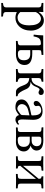

<svg xmlns="http://www.w3.org/2000/svg" viewBox="1140 -1618 713 3032"><g transform="rotate(90 1496.0 -102.5)"><path d="M170.9 -311V-66.9Q208 -23.9 254.9 -23.9Q380.4 -25.4 380.9 -208Q380.9 -343.3 316.9 -381.8Q297.4 -393.1 275.9 -393.1Q233.4 -393.1 196.3 -351.6Q180.2 -333 170.9 -311ZM170.9 -429.2 168 -358.9H170.9Q224.1 -438.5 303.2 -439Q383.8 -439 430.7 -360.4Q463.4 -304.2 463.9 -234.9Q463.4 -117.2 394 -45.9Q337.4 9.8 261.2 9.8Q211.9 9.3 170.9 -12.2V159.2Q170.9 194.8 204.1 201.7Q209.5 202.6 213.9 203.1L232.9 205.1Q240.7 207.5 242.2 212.9V231.9L240.2 233.9Q239.3 233.9 131.8 231.9L28.8 233.9L26.9 231.9V212.9Q28.8 206.1 35.2 205.1L54.2 203.1Q96.2 196.8 97.2 159.2V-356Q97.2 -389.6 69.8 -397Q62.5 -398.9 54.2 -399.9L35.2 -401.9Q28.3 -404.3 26.9 -410.2V-429.2L28.8 -431.2Q29.8 -431.2 131.8 -429.2L168.9 -431.2Z M696.8 -74.2V-347.2Q696.8 -385.7 680.7 -390.6Q674.8 -392.1 668 -392.1Q601.6 -392.1 578.6 -353Q565.4 -330.1 554.2 -274.9L526.9 -279.8Q537.6 -350.6 539.1 -429.2H734.9L846.2 -431.2L848.1 -429.2V-407.2Q846.7 -402.8 842.8 -401.9L812 -399.9Q780.3 -397.9 774.9 -385.3Q772 -376.5 772 -356.9V-255.9H829.1Q1005.9 -254.4 1006.8 -136.2Q1006.8 -43.9 919.4 -11.2Q881.8 2 834 2Q833 2 731.9 0L628.9 2L627 0V-19Q628.9 -25.9 634.8 -26.9L653.8 -28.8Q689.9 -32.7 695.3 -55.7Q696.8 -64 696.8 -74.2ZM932.1 -126Q930.2 -222.7 838.9 -224.1H772V-78.1Q772 -38.6 807.1 -31.2Q819.3 -28.8 835 -28.8Q917.5 -28.8 929.7 -96.7Q932.1 -110.4 932.1 -126Z M1069.8 0V-19Q1071.8 -25.4 1077.6 -26.9L1096.7 -28.8Q1131.8 -32.7 1136.7 -52.2Q1138.7 -60.1 1138.7 -70.8V-356Q1138.7 -390.6 1110.4 -397.9Q1103.5 -399.4 1096.7 -399.9L1077.6 -401.9Q1070.3 -404.8 1069.8 -410.2V-429.2L1071.8 -431.2Q1072.8 -431.2 1174.8 -429.2L1269.5 -431.2L1271.5 -429.2V-412.1Q1270.5 -403.8 1263.7 -401.9Q1225.1 -397.9 1217.3 -378.9Q1213.9 -369.6 1213.4 -357.9V-244.1Q1285.6 -244.1 1319.8 -311.5Q1325.7 -323.2 1330.6 -336.9Q1370.1 -436.5 1428.7 -438Q1480 -436.5 1480.5 -393.1Q1480.5 -367.7 1456.5 -357.9Q1449.2 -355.5 1442.4 -355Q1426.8 -355.5 1414.6 -363.8Q1403.3 -370.6 1392.6 -371.1Q1378.9 -371.1 1361.8 -338.9Q1356.4 -328.1 1352.5 -317.9Q1327.1 -248.5 1277.8 -232.9V-229Q1359.9 -227.5 1388.7 -158.2Q1439 -38.1 1479 -28.3Q1481 -27.8 1481.4 -27.8L1489.7 -26.9Q1499.5 -24.9 1500.5 -18.1V0L1497.6 2L1425.8 1Q1368.2 -1.5 1329.6 -112.8Q1308.1 -174.8 1272.9 -193.8Q1248.5 -206.5 1213.4 -209V-68.8Q1214.8 -34.2 1265.6 -26.9Q1272.5 -23.4 1273.4 -19V0L1271.5 2Q1270.5 2 1174.8 0L1071.8 2Z M1802.2 -211.9 1720.2 -191.9Q1641.6 -172.9 1627 -112.8Q1624.5 -102.1 1624.5 -91.8Q1624.5 -56.6 1654.8 -34.2Q1674.3 -20.5 1698.2 -20Q1721.7 -20 1776.4 -64.5Q1781.7 -68.8 1784.2 -70.8Q1796.4 -81.1 1797.4 -95.2ZM1797.4 -45.9H1795.4L1776.4 -30.8Q1729.5 4.9 1694.8 8.8Q1683.6 10.3 1670.4 9.8Q1552.7 7.8 1551.3 -87.9Q1551.3 -159.7 1643.6 -201.2Q1673.3 -214.4 1708.5 -222.2L1798.3 -242.2Q1802.7 -244.6 1803.2 -263.2Q1803.2 -379.4 1743.2 -395Q1735.4 -397 1728.5 -397Q1676.8 -397 1657.2 -370.6Q1651.4 -361.3 1651.4 -352.1Q1651.4 -339.4 1653.3 -333Q1656.2 -326.2 1656.2 -315.9Q1656.2 -298.8 1636.7 -286.1Q1625 -279.3 1612.3 -278.8Q1583 -278.8 1575.7 -306.2Q1574.2 -312.5 1574.2 -317.9Q1574.2 -359.4 1634.3 -392.6Q1683.6 -418.9 1736.3 -418.9Q1877 -418.9 1872.6 -259.3Q1872.6 -257.3 1872.1 -256.8L1867.2 -115.2Q1864.7 -47.9 1886.2 -35.2Q1895.5 -30.3 1907.2 -29.8Q1919.4 -29.8 1931.6 -43Q1935.1 -45.4 1936 -45.9Q1943.8 -45.9 1949.2 -37.1Q1950.2 -34.7 1950.2 -33.2Q1950.2 -26.4 1927.7 -9.8Q1898.9 9.8 1869.1 9.8Q1814.5 9.3 1797.4 -45.9Z M2138.7 -246.1H2200.7Q2262.2 -246.1 2282.7 -293Q2288.6 -307.6 2289.1 -323.2Q2289.1 -391.1 2220.7 -398.9Q2209 -400.4 2195.8 -399.9Q2149.4 -399.9 2142.1 -383.8Q2139.2 -376 2138.7 -363.8ZM2138.7 -216.8V-71.8Q2138.7 -38.1 2156.7 -31.7Q2169.4 -27.3 2195.8 -26.9Q2281.2 -26.9 2296.9 -94.7Q2299.8 -108.4 2299.8 -123Q2299.8 -182.6 2254.4 -206.5Q2234.4 -216.8 2210 -216.8ZM1995.1 2 1992.7 0V-18.1Q1992.7 -25.9 1999.5 -26.9Q2001 -26.9 2002 -26.9L2033.7 -28.8Q2060.1 -30.3 2064 -58.1Q2064.9 -65.4 2064.9 -73.2V-366.2Q2063 -397.5 2031.7 -399.9L1998 -401.9Q1993.7 -403.3 1991.7 -407.2V-429.2L1993.7 -431.2Q1994.6 -431.2 2103 -429.2Q2120.6 -429.2 2147.5 -430.2Q2176.3 -431.2 2194.8 -431.2Q2356.9 -430.2 2357.9 -323.2Q2357.9 -275.4 2311.5 -244.1Q2294.9 -233.4 2281.7 -231V-229Q2345.2 -210.4 2365.2 -160.6Q2371.6 -143.6 2372.1 -125Q2372.1 -43.5 2294.9 -11.2Q2263.7 1.5 2231 2Q2194.8 2 2147.9 1Q2117.7 0 2103 0Z M2559.6 -429.2Q2559.6 -429.2 2673.3 -431.2L2675.3 -429.2V-408.2Q2673.3 -403.3 2669.4 -401.9L2639.6 -399.9Q2607.4 -397.9 2601.6 -382.3Q2598.6 -372.1 2598.6 -348.1V-109.9L2804.7 -357.9Q2804.7 -388.7 2790.5 -396.5Q2781.7 -400.9 2769.5 -401.9Q2765.1 -404.3 2764.6 -407.2V-429.2L2766.6 -431.2Q2767.6 -431.2 2839.4 -429.2L2954.6 -431.2L2955.6 -429.2V-408.2Q2953.6 -403.3 2949.7 -401.9L2919.4 -399.9Q2887.7 -397.9 2882.8 -382.8Q2879.9 -372.6 2879.4 -348.1V-79.1Q2879.4 -42 2894.5 -34.2Q2903.8 -29.8 2919.4 -28.8L2949.7 -26.9Q2955.1 -24.9 2955.6 -21V0L2954.6 2Q2874 0 2839.4 0Q2807.6 0 2729.5 2L2727.5 0V-22Q2729 -25.9 2732.4 -26.9L2763.7 -28.8Q2796.9 -30.8 2802.2 -50.8Q2804.7 -60.5 2804.7 -79.1V-314.9L2598.6 -66.9V-64.9Q2598.6 -38.1 2613.3 -31.7Q2622.1 -28.3 2635.7 -26.9Q2641.1 -24.4 2641.6 -21V0L2640.6 2Q2625.5 1.5 2605.5 1Q2579.1 0 2559.6 0Q2526.9 0 2448.7 2L2447.8 0V-22Q2449.2 -25.9 2452.6 -26.9L2483.4 -28.8Q2516.1 -30.8 2521 -48.3Q2523.4 -57.6 2523.4 -77.1V-347.2Q2523.4 -385.7 2512.7 -393.1Q2503.4 -398.4 2483.4 -399.9L2453.6 -401.9Q2448.2 -403.8 2447.8 -407.2V-429.2L2450.7 -431.2Q2451.7 -431.2 2559.6 -429.2Z"/></g></svg>

Font: Linux Libertine Display O
Style: Regular
Weight: 400
Designer: Philipp H. Poll
Foundry: Philipp H. Poll
Version: Version 5.0.9